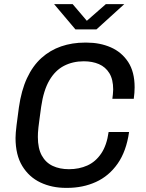

<svg xmlns="http://www.w3.org/2000/svg" viewBox="-20 -903 709 933"><path d="M300.5 10Q232.2 10 176.6 -16.2Q121 -42.5 88.2 -96.4Q55.5 -150.2 55.5 -232.8Q55.5 -254.2 60.5 -295.1Q65.5 -336 71.8 -380.8Q83.5 -463.5 111.2 -523.2Q139 -583 181.2 -621.1Q223.5 -659.2 277.1 -677.6Q330.8 -696 392.2 -696H400.8Q465.8 -696 518.5 -672.9Q571.2 -649.8 602.8 -601.8Q634.2 -553.8 634.2 -478.8Q634.2 -465.5 633.1 -451.5Q632 -437.5 630 -422.8H526Q528 -434.5 528.6 -445.2Q529.2 -456 530 -468Q530 -517.2 511.4 -547.4Q492.8 -577.5 460.8 -591.4Q428.8 -605.2 387.2 -605.2Q333.8 -605.2 291 -583.1Q248.2 -561 219.9 -512.5Q191.5 -464 180 -383.8Q175.2 -348.2 171.9 -324.2Q168.5 -300.2 166.8 -284.2Q165 -268.2 164.5 -257.5Q164 -246.8 164 -237.5Q164 -182 183 -147.4Q202 -112.8 236.1 -96.8Q270.2 -80.8 315 -80.8Q364.2 -80.8 404.4 -98.8Q444.5 -116.8 471.6 -156.8Q498.8 -196.8 507.8 -261.5H607.2Q594 -168.2 551.8 -107.9Q509.5 -47.5 446.2 -18.8Q383 10 306.2 10ZM346.5 -760.2 243 -882.8H333.2L416 -785.5H383.2L494.2 -882.8H583.8L448.8 -760.2Z"/></svg>

Font: Chivo Medium
Style: Italic
Weight: 500
Italic angle: -8.05°
Designer: Hector Gatti
Foundry: Omnibus-Type
Version: Version 2.002